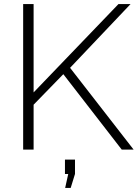

<svg xmlns="http://www.w3.org/2000/svg" viewBox="-20 -730 675 937"><path d="M298 187 313 119H297V49H346V119L325 187ZM93 0V-710H144V-279L558 -710H617L322 -399L632 0H574L289 -368L144 -219V0Z"/></svg>

Font: Oxford Sans
Style: Regular
Weight: 300
Designer: Matt McInerney, Pablo Impallari, Rodrigo Fuenzalida
Foundry: Matt McInerney, Pablo Impallari, Rodrigo Fuenzalida
Version: Version 3.000g; ttfautohint (v1.5) -l 8 -r 28 -G 28 -x 14 -D